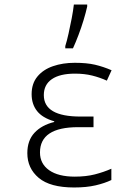

<svg xmlns="http://www.w3.org/2000/svg" viewBox="-20 -820 603 850"><path d="M308 10Q202 10 151.5 -32.5Q101 -75 101 -142Q101 -198 132.5 -232Q164 -266 220 -280V-283Q168 -298 144 -328.5Q120 -359 120 -403Q120 -450 145.5 -481Q171 -512 214.5 -527Q258 -542 311 -542Q364 -542 400.5 -533.5Q437 -525 474 -509L453 -463Q422 -477 388 -485.5Q354 -494 312 -494Q245 -494 209.5 -469.5Q174 -445 174 -399Q174 -304 336 -304H394V-257H326Q157 -257 157 -145Q157 -95 197.5 -66.5Q238 -38 311 -38Q361 -38 400 -48Q439 -58 473 -73V-23Q444 -9 403.5 0.5Q363 10 308 10ZM269 -616Q276 -638 283.5 -671.5Q291 -705 297.5 -739Q304 -773 307 -800H366V-791Q360 -764 350 -731Q340 -698 327.5 -665Q315 -632 303 -606H269Z"/></svg>

Font: Noto Sans Mono SemiCondensed Light
Style: Regular
Weight: 300
Width: 4
Designer: Monotype Design Team
Foundry: Monotype Imaging Inc.
Version: Version 2.014; ttfautohint (v1.8.4.7-5d5b)